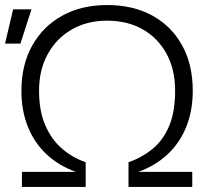

<svg xmlns="http://www.w3.org/2000/svg" viewBox="-20 -742 850 762"><path d="M67 0V-60H281Q214 -84 165.5 -129Q117 -174 91 -238Q65 -302 65 -382Q65 -484 107.5 -560.5Q150 -637 226.5 -679.5Q303 -722 405 -722Q508 -722 584 -680.5Q660 -639 702.5 -562.5Q745 -486 745 -382Q745 -302 719 -238Q693 -174 644.5 -129Q596 -84 529 -60H743V0H490V-98Q544 -117 586 -151.5Q628 -186 651.5 -242.5Q675 -299 675 -382Q675 -466 641 -528.5Q607 -591 546.5 -625.5Q486 -660 405 -660Q325 -660 264 -624.5Q203 -589 169 -526.5Q135 -464 135 -382Q135 -303 159 -246.5Q183 -190 224.5 -153.5Q266 -117 320 -98V0ZM0 -569 32 -705H105L61 -569Z"/></svg>

Font: TikTok Sans Light
Style: Regular
Weight: 300
Version: Version 4.000